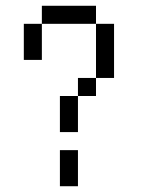

<svg xmlns="http://www.w3.org/2000/svg" viewBox="-20 -645 540 665"><path d="M62.5 -500H125V-437.5H62.5ZM187.5 -250H250V-187.5H187.5ZM187.5 -62.5H250V0H187.5ZM187.5 -625H250V-562.5H187.5ZM187.5 -125H250V-62.5H187.5ZM187.5 -312.5H250V-250H187.5ZM250 -375H312.5V-312.5H250ZM312.5 -500H375V-437.5H312.5ZM125 -625H187.5V-562.5H125ZM62.5 -562.5H125V-500H62.5ZM250 -625H312.5V-562.5H250ZM312.5 -562.5H375V-500H312.5ZM312.5 -437.5H375V-375H312.5Z"/></svg>

Font: ChillBitmapSE 16px
Style: Regular
Weight: 400
Designer: Designed by Warren2060
Foundry: ChillType
Version: Version 1.000